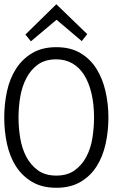

<svg xmlns="http://www.w3.org/2000/svg" viewBox="-36 -869 602 900"><path d="M472.2 -317.9Q472.2 -253.9 459 -194.3Q445.8 -134.8 417 -89.4Q388.2 -43.9 341.6 -16.4Q294.9 11.2 228 11.2Q161.1 11.2 114.5 -16.4Q67.9 -43.9 38.8 -89.4Q9.8 -134.8 -3.2 -194.3Q-16.1 -253.9 -16.1 -317.9Q-16.1 -381.8 -3.2 -441.4Q9.8 -501 39.3 -546.9Q68.8 -592.8 115.5 -620.4Q162.1 -647.9 228 -647.9Q293.9 -647.9 340.6 -620.4Q387.2 -592.8 416 -546.9Q444.8 -501 458.5 -441.4Q472.2 -381.8 472.2 -317.9ZM404.8 -317.9Q404.8 -380.9 392.8 -431.4Q380.9 -481.9 358.4 -517.6Q335.9 -553.2 303 -572Q270 -590.8 228 -590.8Q175.8 -590.8 141.8 -566.4Q107.9 -542 87.4 -502.4Q66.9 -462.9 58.8 -414.6Q50.8 -366.2 50.8 -317.9Q50.8 -270 58.8 -221.4Q66.9 -172.9 87.4 -134Q107.9 -95.2 141.8 -70.6Q175.8 -45.9 228 -45.9Q279.8 -45.9 314 -70.6Q348.1 -95.2 368.7 -134Q389.2 -172.9 397 -221.4Q404.8 -270 404.8 -317.9ZM373 -709 347.2 -676.3 229 -776.4 108.9 -675.3 83 -707 228 -849.1Z"/></svg>

Font: Anonymous Pro
Style: Regular
Weight: 400
Monospace: yes
Designer: Mark Simonson
Version: Version 1.003